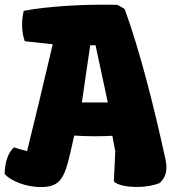

<svg xmlns="http://www.w3.org/2000/svg" viewBox="-30 -777 736 808"><path d="M-10.3 -44.9C14.6 -15.6 80.1 10.3 141.1 10.3C239.7 10.3 245.6 -42.5 282.2 -206.5C309.1 -204.6 338.4 -203.6 368.2 -203.6C393.6 -203.6 418.9 -204.1 442.9 -205.6L455.1 -140.1L449.2 -14.2C463.4 3.9 512.7 9.8 542 9.8C588.9 9.8 618.7 2.4 641.1 -6.3C663.6 -25.9 670.4 -49.3 670.4 -72.8C670.4 -92.8 665 -112.8 661.1 -130.4C618.7 -323.2 560.1 -559.6 494.6 -739.3L463.9 -756.8C439.9 -757.3 416 -757.3 392.1 -757.3C326.2 -757.3 176.3 -752 69.8 -731.4C65.4 -713.4 63 -693.4 63 -673.3C63 -649.4 66.4 -625 74.2 -603.5L191.9 -590.8C152.3 -421.4 109.9 -245.1 84 -141.1C61 -146.5 48.8 -150.4 29.8 -156.7C3.9 -138.2 -10.3 -89.4 -10.3 -44.9ZM314.5 -345.7 349.6 -586.4H372.1L423.8 -345.7Z"/></svg>

Font: Kavoon
Style: Regular
Weight: 400
Designer: Viktoriya Grabowska
Foundry: Viktoriya Grabowska
Version: Version 1.002